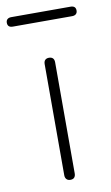

<svg xmlns="http://www.w3.org/2000/svg" viewBox="-114 -713 439 759"><g transform="rotate(-10 106.0 -334.0)"><path d="M106 3Q96 3 90.5 -3Q85 -9 85 -19V-465Q85 -476 90.5 -481.5Q96 -487 106 -487Q116 -487 121.5 -481.5Q127 -476 127 -465V-19Q127 -9 122 -3Q117 3 106 3ZM-13 -633Q-34 -633 -34 -652Q-34 -661 -28.5 -666Q-23 -671 -13 -671H225Q246 -671 246 -652Q246 -643 240.5 -638Q235 -633 225 -633Z"/></g></svg>

Font: Nunito ExtraLight
Style: Regular
Weight: 200
Designer: Vernon Adams
Foundry: Vernon Adams
Version: Version 3.602